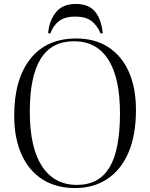

<svg xmlns="http://www.w3.org/2000/svg" viewBox="-20 -939 761 973"><path d="M361 14Q264 14 195 -30Q126 -74 89 -156.5Q52 -239 52 -353Q52 -538 134 -641Q216 -744 366 -744Q461 -744 529 -700Q597 -656 633 -575Q669 -494 669 -381Q669 -255 631.5 -167Q594 -79 524.5 -32.5Q455 14 361 14ZM370 -2Q481 -2 534.5 -90Q588 -178 588 -364Q588 -545 528.5 -637.5Q469 -730 355 -730Q242 -730 186.5 -641.5Q131 -553 131 -373Q131 -191 193 -96.5Q255 -2 370 -2ZM364 -919Q429 -919 461 -881Q493 -843 501 -771L490 -769Q471 -813 441.5 -834Q412 -855 361 -855Q309 -855 279 -832Q249 -809 235 -769L224 -771Q230 -836 264 -877.5Q298 -919 364 -919Z"/></svg>

Font: Literata 72pt Light
Style: Regular
Weight: 300
Designer: Latin by Veronika Burian and Jose Scaglione. Greek by Irene Vlachou. Cyrillic by Vera Evstafieva.
Foundry: TypeTogether
Version: Version 3.002